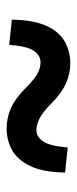

<svg xmlns="http://www.w3.org/2000/svg" viewBox="155 -637 234 584"><g transform="rotate(90 272.0 -345.0)"><path d="M294.2 -384.7Q322.9 -356 342 -347.4Q361 -338.7 375.8 -338.7Q396.1 -338.7 410.2 -359.3Q424.3 -379.9 428.5 -434L504.7 -426Q504.1 -360.9 485.7 -321.6Q467.3 -282.3 437.4 -265.2Q407.5 -248.2 370.5 -248.2Q338.8 -248.2 309.5 -261Q280.2 -273.8 248.4 -305.3Q220.2 -333.5 203.4 -342.4Q186.5 -351.3 169.4 -351.3Q149.1 -351.3 134.8 -331.2Q120.5 -311.1 116.3 -256L39.8 -264Q40.7 -328.4 58 -367.7Q75.3 -407 105.4 -424.4Q135.5 -441.8 173.2 -441.8Q203.1 -441.8 233.1 -428.8Q263.1 -415.8 294.2 -384.7Z"/></g></svg>

Font: Source Serif 4 Variable
Style: Regular
Weight: 400
Designer: Frank Grießhammer
Foundry: Adobe
Version: Version 4.005;hotconv 1.1.0;makeotfexe 2.6.0